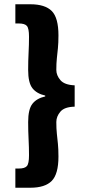

<svg xmlns="http://www.w3.org/2000/svg" viewBox="-20 -728 400 900"><path d="M52 152V62H68Q96 62 106 50.5Q116 39 116 0Q116 -38 114 -75.5Q112 -113 112 -156Q112 -216 132 -241.5Q152 -267 192 -276V-280Q152 -289 132 -314.5Q112 -340 112 -400Q112 -444 114 -481Q116 -518 116 -556Q116 -595 106 -606.5Q96 -618 68 -618H52V-708H122Q191 -708 222.5 -676.5Q254 -645 254 -562Q254 -527 251.5 -502.5Q249 -478 246.5 -454.5Q244 -431 244 -400Q244 -375 263 -352.5Q282 -330 330 -328V-228Q282 -227 263 -204.5Q244 -182 244 -156Q244 -125 246.5 -101.5Q249 -78 251.5 -53.5Q254 -29 254 6Q254 88 222.5 120Q191 152 122 152Z"/></svg>

Font: Assistant ExtraBold
Style: Regular
Weight: 800
Designer: Hebrew By Ben Nathan, Latin by Paul Hunt
Version: Version 3.000